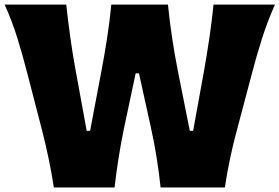

<svg xmlns="http://www.w3.org/2000/svg" viewBox="-20 -830 1237 850"><path d="M218.3 0Q209.5 -60.1 195.1 -128.7Q180.7 -197.3 165.5 -255.9L99.6 -510.3Q82.5 -577.6 57.9 -658Q33.2 -738.3 0.5 -809.6H273.4Q280.8 -739.3 291.7 -661.1Q302.7 -583 315.9 -512.7L363.8 -251H378.9L429.2 -516.6Q442.4 -584.5 454.3 -662.6Q466.3 -740.7 472.7 -809.6H723.6Q730.5 -739.3 741.9 -662.6Q753.4 -585.9 767.6 -515.1L820.3 -251H835L883.3 -516.6Q895.5 -585 907 -662.8Q918.5 -740.7 925.3 -809.6H1197.3Q1164.6 -737.3 1139.4 -657.7Q1114.3 -578.1 1097.2 -511.7L1029.3 -255.9Q1012.7 -195.3 998.3 -127Q983.9 -58.6 975.6 0H690.9Q684.6 -63.5 673.3 -133.3Q662.1 -203.1 647.9 -266.1L595.2 -505.4H580.6L529.8 -266.1Q516.6 -203.6 505.4 -133.1Q494.1 -62.5 487.3 0Z"/></svg>

Font: Pinar-DS3-FD ExtraBold
Style: Regular
Weight: 800
Designer: Amin Abedi
Version: Version 3.000